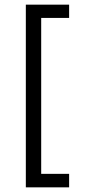

<svg xmlns="http://www.w3.org/2000/svg" viewBox="-20 -665 389 825"><path d="M277 140H91V-645H277V-588H157V82H277Z"/></svg>

Font: Tajawal
Style: Regular
Weight: 400
Designer: Boutros Fonts
Foundry: Created by Boutros International 2017
Version: Version 1.700